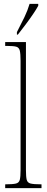

<svg xmlns="http://www.w3.org/2000/svg" viewBox="-20 -979 243 999"><path d="M7 0V-20H10Q47 -20 63 -24Q79 -28 83 -43.5Q87 -59 87 -94V-662Q87 -699 83 -715.5Q79 -732 64.5 -736Q50 -740 20 -740H7V-760H115V-94Q115 -59 119 -43.5Q123 -28 139.5 -24Q156 -20 192 -20H196V0ZM68 -812Q91 -856 107.5 -890.5Q124 -925 134 -959H179V-949Q170 -932 152 -905.5Q134 -879 113 -851Q92 -823 73 -799H68Z"/></svg>

Font: Noto Serif Georgian ExtraCondensed Thin
Style: Regular
Weight: 100
Width: 2
Designer: Monotype Design Team, Akaki Razmadze
Foundry: Google LLC
Version: Version 2.003; ttfautohint (v1.8.4.7-5d5b)